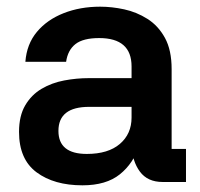

<svg xmlns="http://www.w3.org/2000/svg" viewBox="-20 -545 599 575"><path d="M537 0H467Q422 0 399 -31Q376 -62 374 -110H397Q380 -56 339 -23Q298 10 227 10Q142 10 89.5 -29Q37 -68 37 -150Q37 -198 55.5 -229.5Q74 -261 104.5 -279Q135 -297 172 -304Q209 -311 246 -311H374V-346Q374 -431 277 -431Q229 -431 206 -413Q183 -395 178 -360H56Q60 -413 90.5 -449.5Q121 -486 170.5 -505.5Q220 -525 280 -525Q315 -525 352 -517Q389 -509 421.5 -488.5Q454 -468 474 -431.5Q494 -395 494 -338V-99H537ZM155 -153Q155 -84 240 -84Q304 -84 339 -114Q374 -144 374 -193V-225H247Q155 -225 155 -153Z"/></svg>

Font: 42dot Sans
Style: Bold
Weight: 700
Designer: 42dot
Version: Version 1.000